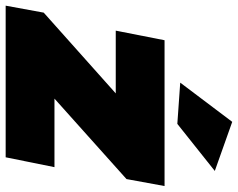

<svg xmlns="http://www.w3.org/2000/svg" viewBox="-126 -720 820 661"><g transform="rotate(90 283.5 -390.0)"><path d="M380 -591 238 -601 373 -780 542 -720ZM495 0H-27L-3 -131L275 -379H59L92 -547H594L570 -416L293 -168H529Z"/></g></svg>

Font: Argentum Sans Black
Style: Italic
Weight: 900
Italic angle: -11°
Designer: Julieta Ulanovsky (font), Cristiano Sobral (main changes and remaster)
Foundry: Julieta Ulanovsky (font), Cristiano Sobral (main changes and remaster)
Version: Version 2.007;June 15, 2022;FontCreator 14.0.0.2814 64-bit; 